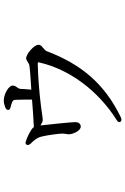

<svg xmlns="http://www.w3.org/2000/svg" viewBox="161 -772 677 1040"><g transform="rotate(-90 500.0 -252.5)"><path d="M360 61C365 67 373 68 384 63C568 -26 672 -153 743 -340C745 -345 753 -352 760 -358C769 -365 777 -372 777 -383C777 -407 727 -450 703 -450C698 -450 690 -445 683 -441C677 -437 671 -433 663 -432C634 -428 581 -425 534 -422L537 -461C537 -468 538 -474 538 -480C539 -490 544 -497 549 -503C553 -508 556 -513 556 -523C556 -545 509 -571 475 -571C463 -571 452 -568 440 -564C429 -560 424 -554 424 -547C424 -540 430 -536 443 -533C452 -531 459 -529 465 -526C478 -520 478 -519 479 -503C480 -484 480 -444 480 -418C432 -414 373 -410 331 -408C326 -415 319 -421 309 -426C293 -436 276 -444 258 -450C247 -455 239 -454 236 -448C232 -441 234 -434 242 -425C259 -408 273 -392 279 -369C286 -344 295 -279 296 -256C296 -249 295 -241 294 -234C293 -229 292 -224 292 -220C292 -196 311 -154 334 -154C349 -155 358 -164 358 -186C358 -203 345 -333 340 -372C354 -364 361 -360 371 -360C378 -360 392 -362 411 -365C457 -371 539 -383 672 -387C683 -387 683 -387 681 -378C644 -216 529 -60 370 40C358 47 355 55 360 61Z"/></g></svg>

Font: 寒蝉锦书宋
Style: Regular
Weight: 400
Designer: 寒蝉锦书宋{Warren} 思源宋体{Ryoko NISHIZUKA 西塚涼子 (kana & ideographs); Frank Grießhammer (Latin, Greek & Cyrillic); Wenlong ZHANG 
Foundry: Adobe & ChillType
Version: Version 2.000;Glyphs 3.1.1 (3135)